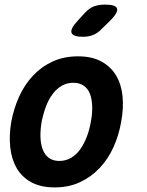

<svg xmlns="http://www.w3.org/2000/svg" viewBox="-20 -805 640 835"><path d="M218 10Q157 10 116 -12.5Q75 -35 52.5 -74Q30 -113 24.5 -165Q19 -217 29 -275Q40 -334 63.5 -385.5Q87 -437 123.5 -476Q160 -515 209 -537.5Q258 -560 319 -560Q380 -560 421 -537.5Q462 -515 485 -476.5Q508 -438 513 -386Q518 -334 507 -275Q497 -217 473.5 -165Q450 -113 413 -74Q376 -35 327.5 -12.5Q279 10 218 10ZM238 -105Q265 -105 288 -118Q311 -131 328 -154.5Q345 -178 357 -209Q369 -240 375 -275Q382 -311 381 -342Q380 -373 371.5 -396Q363 -419 344.5 -432Q326 -445 299 -445Q271 -445 248.5 -432Q226 -419 208.5 -395.5Q191 -372 179.5 -341Q168 -310 161 -275Q155 -240 156 -209Q157 -178 166 -154.5Q175 -131 193 -118Q211 -105 238 -105ZM422 -679Q405 -661 385 -653Q365 -645 342 -645Q297 -645 291 -662.5Q285 -680 319 -716L349 -749Q370 -771 390.5 -778Q411 -785 438 -785Q484 -785 489 -767.5Q494 -750 459 -715Z"/></svg>

Font: Maple Mono
Style: Bold Italic
Weight: 700
Italic angle: -10°
Monospace: yes
Designer: subframe7536
Version: Version 7.000